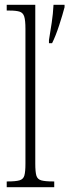

<svg xmlns="http://www.w3.org/2000/svg" viewBox="-20 -780 289 800"><path d="M8 0V-24H12Q45 -24 61 -28.5Q77 -33 81.5 -48.5Q86 -64 86 -98V-660Q86 -695 81 -711Q76 -727 61.5 -731.5Q47 -736 20 -736H8V-760H127V-98Q127 -64 131.5 -48.5Q136 -33 152 -28.5Q168 -24 201 -24H206V0ZM184 -613Q190 -649 195.5 -685.5Q201 -722 203 -760H249V-750Q241 -719 226.5 -674.5Q212 -630 197 -600H184Z"/></svg>

Font: Noto Serif Bengali ExtraCondensed ExtraLight
Style: Regular
Weight: 200
Width: 2
Designer: Juan Bruce, Universal Thirst, Indian Type Foundry and the Monotype Design Team.
Foundry: Monotype Imaging Inc.
Version: Version 2.003; ttfautohint (v1.8.4.7-5d5b)